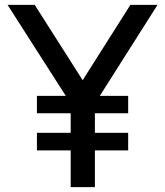

<svg xmlns="http://www.w3.org/2000/svg" viewBox="-20 -765 675 785"><path d="M131 -150H269V0H368V-150H504V-222H368V-302H504V-373H388L624 -745H513L318 -437L122 -745H11L249 -373H131V-302H269V-222H131Z"/></svg>

Font: Plus Jakarta Sans Medium
Style: Regular
Weight: 500
Designer: Gumpita Rahayu
Foundry: Tokotype
Version: Version 2.004; ttfautohint (v1.8.3)